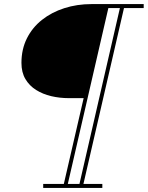

<svg xmlns="http://www.w3.org/2000/svg" viewBox="-20 -770 724 940"><path d="M191.5 150V130.5H292.5L389.5 -289.5H317Q272.5 -289.5 231 -299.2Q189.5 -309 156.8 -329.5Q124 -350 104.5 -382.8Q85 -415.5 85 -462Q85 -528.5 111.5 -581.8Q138 -635 185.2 -672.5Q232.5 -710 294.8 -730Q357 -750 428.5 -750H683.5V-730.5H587L388.5 130.5H481V150ZM312 130.5H369L567 -730.5H510.5Z"/></svg>

Font: Bodoni Moda 11pt
Style: Bold Italic
Weight: 700
Italic angle: -13°
Designer: Owen Earl
Foundry: indestructible type
Version: Version 2.004